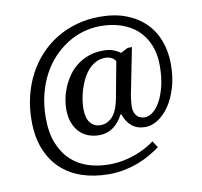

<svg xmlns="http://www.w3.org/2000/svg" viewBox="-90 -811 1102 1049"><g transform="rotate(-10 460.5 -286.0)"><path d="M868.2 -392.1Q868.2 -319.8 850.6 -261.5Q833 -203.1 804.7 -162.1Q776.4 -121.1 741.5 -99.1Q706.5 -77.1 671.9 -77.1Q627.4 -77.1 597.9 -101.1Q568.4 -125 554.2 -168H548.8Q538.6 -148.4 525.6 -131.8Q512.7 -115.2 496.3 -103Q480 -90.8 459.7 -84Q439.5 -77.1 414.1 -77.1Q383.8 -77.1 356.2 -87.4Q328.6 -97.7 307.9 -118.7Q287.1 -139.6 274.7 -171.9Q262.2 -204.1 262.2 -248Q262.2 -274.9 268.3 -306.2Q274.4 -337.4 287.4 -368.4Q300.3 -399.4 320.6 -428.5Q340.8 -457.5 369.1 -479.7Q397.5 -502 434.3 -515.4Q471.2 -528.8 517.1 -528.8Q549.3 -528.8 572.5 -520Q595.7 -511.2 610.8 -499L650.9 -520H674.8L624 -265.1Q622.6 -253.4 620.6 -241.7Q619.1 -231.9 618.2 -220.2Q617.2 -208.5 617.2 -198.2Q617.2 -180.7 622.3 -167.7Q627.4 -154.8 635.7 -146.2Q644 -137.7 655 -133.8Q666 -129.9 678.2 -129.9Q700.2 -129.9 723.1 -147.5Q746.1 -165 764.6 -199Q783.2 -232.9 795.2 -282.2Q807.1 -331.5 807.1 -395Q807.1 -460.4 786.1 -510.5Q765.1 -560.5 727.8 -594.5Q690.4 -628.4 638.4 -645.8Q586.4 -663.1 523.9 -663.1Q475.1 -663.1 428 -649.4Q380.9 -635.7 338.9 -609.1Q296.9 -582.5 261 -544.2Q225.1 -505.9 199.2 -456.8Q173.3 -407.7 158.7 -348.1Q144 -288.6 144 -220.2Q144 -136.7 168 -77.9Q191.9 -19 232.7 18.3Q273.4 55.7 327.4 72.8Q381.3 89.8 441.9 89.8Q482.9 89.8 519.5 82.8Q556.2 75.7 588.1 64Q620.1 52.2 647.2 37.4Q674.3 22.5 695.8 6.8L719.2 43Q694.3 61.5 663.6 79.3Q632.8 97.2 596.9 111.1Q561 125 519.8 133.5Q478.5 142.1 432.1 142.1Q351.6 142.1 284.2 119.9Q216.8 97.7 168.2 52.7Q119.6 7.8 92.3 -59.6Q64.9 -127 64.9 -217.8Q64.9 -288.6 80.3 -352.8Q95.7 -417 124.8 -472.2Q153.8 -527.3 195.1 -572Q236.3 -616.7 288.1 -648.2Q339.8 -679.7 400.6 -696.8Q461.4 -713.9 529.8 -713.9Q613.8 -713.9 677.2 -689Q740.7 -664.1 783.2 -620.8Q825.7 -577.6 846.9 -518.8Q868.2 -460 868.2 -392.1ZM355 -233.9Q355 -181.2 376.2 -155.5Q397.5 -129.9 431.2 -129.9Q456.5 -129.9 475.1 -140.9Q493.7 -151.9 506.3 -169.4Q519 -187 526.9 -209.5Q534.7 -231.9 539.1 -254.9L577.1 -458Q570.8 -472.2 554.9 -480Q539.1 -487.8 521 -487.8Q491.2 -487.8 467 -474.9Q442.9 -461.9 424.6 -440.9Q406.2 -419.9 393.1 -392.8Q379.9 -365.7 371.3 -337.4Q362.8 -309.1 358.9 -282.2Q355 -255.4 355 -233.9Z"/></g></svg>

Font: Noto Serif Lao
Style: Regular
Weight: 400
Designer: Danh Hong
Foundry: Danh Hong
Version: Version 1.03 uh